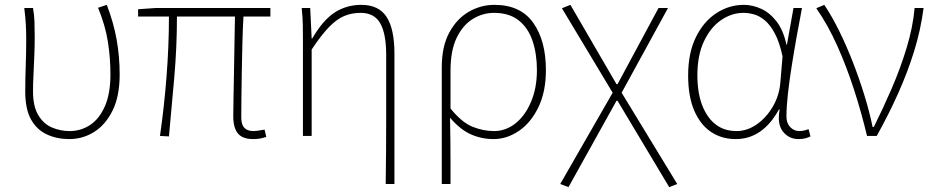

<svg xmlns="http://www.w3.org/2000/svg" viewBox="-20 -560 3849 791"><path d="M265 13Q215 13 173.5 -6Q132 -25 108 -67.5Q84 -110 84 -183Q84 -236 86 -289.5Q88 -343 88 -396Q88 -428 86.5 -457.5Q85 -487 80 -527H116Q121 -499 122 -470.5Q123 -442 123 -409Q123 -374 121.5 -333Q120 -292 118 -253.5Q116 -215 116 -184Q116 -122 137.5 -86Q159 -50 193.5 -35Q228 -20 267 -20Q313 -20 351 -45Q389 -70 412 -122Q435 -174 435 -254Q435 -321 424.5 -388Q414 -455 384 -528L420 -540Q448 -467 460.5 -397Q473 -327 473 -253Q473 -164 444 -105Q415 -46 368 -16.5Q321 13 265 13Z M1023 13Q995 13 977 3.5Q959 -6 950 -27Q941 -48 941 -81Q941 -108 942 -156Q943 -204 944 -262.5Q945 -321 946 -381Q947 -441 948 -492H709Q709 -368 698 -241Q687 -114 676 2L639 0Q656 -116 666 -243.5Q676 -371 676 -492H549V-522L621 -527H1094V-492H983Q980 -439 978.5 -378Q977 -317 976 -257.5Q975 -198 974.5 -150Q974 -102 974 -75Q974 -47 986.5 -33.5Q999 -20 1025 -20Q1036 -20 1070 -26L1077 4Q1065 8 1052.5 10.5Q1040 13 1023 13Z M1569 198Q1570 132 1570.5 65Q1571 -2 1571 -68.5Q1571 -135 1571 -201.5Q1571 -268 1571 -334Q1571 -421 1546.5 -464Q1522 -507 1466 -507Q1429 -507 1398 -494Q1367 -481 1335 -448Q1303 -415 1264 -356V0H1228V-396Q1228 -428 1227.5 -457.5Q1227 -487 1223 -527H1258L1264 -401H1266Q1311 -478 1359.5 -509Q1408 -540 1469 -540Q1540 -540 1572.5 -490.5Q1605 -441 1605 -339V198Z M1800 198V-283Q1800 -368 1830.5 -425Q1861 -482 1910.5 -511Q1960 -540 2017 -540Q2124 -540 2176.5 -466.5Q2229 -393 2229 -271Q2229 -182 2198 -118Q2167 -54 2117.5 -20.5Q2068 13 2013 13Q1964 13 1920 -6.5Q1876 -26 1834 -75Q1835 -22 1835.5 19.5Q1836 61 1836 103Q1836 145 1836 198ZM2015 -20Q2064 -20 2104 -52Q2144 -84 2168 -141Q2192 -198 2192 -271Q2192 -338 2174 -391.5Q2156 -445 2117 -476Q2078 -507 2015 -507Q1969 -507 1928 -482Q1887 -457 1861.5 -404.5Q1836 -352 1836 -268V-113Q1883 -55 1927.5 -37.5Q1972 -20 2015 -20Z M2322 211 2288 198 2504 -178 2295 -526 2330 -540 2520 -213H2524L2693 -527H2732L2541 -178L2770 198L2737 211L2524 -145H2520Z M3011 13Q2954 13 2910 -16Q2866 -45 2840.5 -103.5Q2815 -162 2815 -249Q2815 -342 2847 -407Q2879 -472 2931.5 -506Q2984 -540 3044 -540Q3080 -540 3115.5 -524Q3151 -508 3179 -472Q3207 -436 3220 -376H3222L3249 -527H3284Q3273 -470 3262 -408.5Q3251 -347 3241.5 -287Q3232 -227 3226 -173.5Q3220 -120 3220 -79Q3220 -53 3235.5 -36.5Q3251 -20 3273 -20Q3283 -20 3293.5 -22.5Q3304 -25 3311 -28L3319 2Q3311 6 3299 9.5Q3287 13 3270 13Q3230 13 3205.5 -18Q3181 -49 3192 -109H3189Q3122 13 3011 13ZM3014 -20Q3058 -20 3097.5 -47.5Q3137 -75 3164 -121Q3191 -167 3195 -222L3204 -328Q3191 -387 3172 -422.5Q3153 -458 3130.5 -476.5Q3108 -495 3085.5 -501Q3063 -507 3043 -507Q2994 -507 2950.5 -477Q2907 -447 2880 -389.5Q2853 -332 2853 -249Q2853 -145 2895.5 -82.5Q2938 -20 3014 -20Z M3552 0Q3529 -96 3498.5 -190.5Q3468 -285 3429.5 -371Q3391 -457 3343 -526L3376 -540Q3408 -492 3438 -431Q3468 -370 3494 -303Q3520 -236 3541 -168Q3562 -100 3575 -37H3580Q3617 -111 3653 -194Q3689 -277 3715 -362.5Q3741 -448 3748 -527H3785Q3773 -436 3746 -349Q3719 -262 3680.5 -176Q3642 -90 3592 0Z"/></svg>

Font: Noto Sans SC Thin
Style: Regular
Weight: 100
Designer: Ryoko NISHIZUKA 西塚涼子 (kana, bopomofo & ideographs); Paul D. Hunt (Latin, Greek & Cyrillic); Sandoll Communications 산돌커뮤니
Foundry: Adobe
Version: Version 2.004-H2;hotconv 1.0.118;makeotfexe 2.5.65603